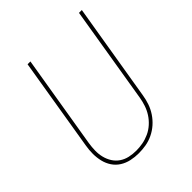

<svg xmlns="http://www.w3.org/2000/svg" viewBox="-203 -867 1006 1006"><g transform="rotate(-45 300.0 -364.0)"><path d="M247 7Q218 7 190.5 1Q163 -5 140 -19.5Q117 -34 102 -56.5Q87 -79 80.5 -106Q74 -133 74 -161.5Q74 -190 79 -219L164 -735H185L99 -216Q95 -190 94.5 -164.5Q94 -139 100 -115Q106 -91 119 -70.5Q132 -50 152 -36.5Q172 -23 196.5 -17.5Q221 -12 247 -12Q271 -12 295.5 -16.5Q320 -21 344 -32Q368 -43 388 -61Q408 -79 422 -101Q436 -123 444 -147Q452 -171 456 -195L545 -735H566L476 -192Q472 -166 463 -139.5Q454 -113 438 -89Q422 -65 400.5 -46Q379 -27 353 -14.5Q327 -2 300 2.5Q273 7 247 7Z"/></g></svg>

Font: Iosevka Thin Extended Oblique
Style: Regular
Weight: 100
Width: 7
Italic angle: -9°
Monospace: yes
Designer: Belleve Invis
Foundry: Belleve Invis
Version: Version 32.5.0; ttfautohint (v1.8.4)